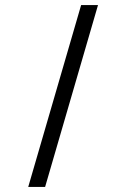

<svg xmlns="http://www.w3.org/2000/svg" viewBox="-20 -727 500 762"><path d="M92 15 302 -707H369L159 15Z"/></svg>

Font: Linguistics Pro
Style: Regular
Weight: 400
Designer: Stefan Peev, Context Ltd
Foundry: Stefan Peev, Context Ltd
Version: Version 001.000